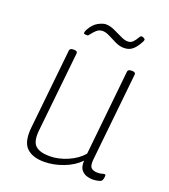

<svg xmlns="http://www.w3.org/2000/svg" viewBox="-129 -783 778 882"><g transform="rotate(20 260.0 -341.5)"><path d="M187 6Q130 6 101 -22.5Q72 -51 79 -121L120 -513Q121 -525 138 -525H142Q159 -525 158 -513L117 -123Q111 -67 132.5 -47Q154 -27 202 -27Q246 -27 290.5 -46.5Q335 -66 361 -97L404 -513Q405 -525 422 -525H426Q443 -525 442 -513L397 -81Q394 -51 404 -41Q414 -31 435 -31Q449 -31 456 -33.5Q463 -36 469 -36Q474 -36 474 -29Q474 -22 472 -14.5Q470 -7 467 -4Q462 1 448 3.5Q434 6 423 6Q412 6 396 1.5Q380 -3 368.5 -17.5Q357 -32 359 -62Q328 -30 280.5 -12Q233 6 187 6ZM176 -608Q171 -608 164.5 -608.5Q158 -609 158 -614Q158 -620 163 -630Q180 -661 202.5 -673Q225 -685 240 -685Q259 -685 281.5 -675Q304 -665 324 -655Q344 -645 359 -645Q375 -645 385 -656Q395 -667 401 -678Q407 -689 412 -689Q418 -689 424 -685.5Q430 -682 430 -679Q430 -671 416 -650Q403 -630 388.5 -620.5Q374 -611 353 -611Q332 -611 311 -621Q290 -631 271 -641Q252 -651 237 -651Q219 -651 207 -640Q195 -629 187.5 -618.5Q180 -608 176 -608Z"/></g></svg>

Font: Asap Semi Condensed Semi Condensed Thin
Style: Italic
Weight: 100
Width: 4
Italic angle: -6°
Designer: Pablo Cosgaya
Foundry: Omnibus-Type
Version: Version 3.001; ttfautohint (v1.8.4.7-5d5b)